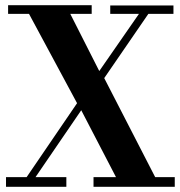

<svg xmlns="http://www.w3.org/2000/svg" viewBox="-20 -715 689 735"><path d="M649 -37V0H338V-37H424L291 -293L116 -37H234V0H3V-37H82L275 -320L91 -662H11V-695H331V-662H249L360 -443L512 -662H402V-694H644V-662H548L379 -416L574 -37Z"/></svg>

Font: GFS Didot Classic
Style: Regular
Weight: 400
Designer: George D. Matthiopoulos
Foundry: George D. Matthiopoulos
Version: Version 1.000